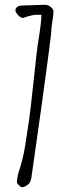

<svg xmlns="http://www.w3.org/2000/svg" viewBox="-20 -778 294 815"><path d="M146 -625.5C137.2 -574.2 131.3 -515.6 126 -464.4L121.6 -423.8C113.8 -348.1 106 -284.2 97.7 -231C90.3 -178.7 83.5 -134.8 77.1 -110.8C71.3 -86.4 65.4 -64.5 59.6 -48.3C54.7 -34.2 52.2 -16.1 51.8 -2.4C55.7 5.4 64.5 13.7 72.8 17.1C87.9 15.6 102.5 4.9 108.4 -6.3C112.3 -17.6 114.7 -28.3 114.7 -35.6C114.7 -37.1 115.2 -40.5 116.2 -44.9C116.2 -45.9 116.7 -47.4 116.7 -48.8C117.7 -52.7 118.7 -58.6 119.1 -64.9L133.8 -168.9L156.2 -327.1C178.7 -491.7 194.3 -606.9 196.8 -632.8L198.2 -653.8V-656.2C199.7 -669.9 201.2 -682.1 202.6 -690.9L204.1 -699.7C206.1 -711.4 207 -721.7 207 -728C208 -741.7 189.5 -756.3 173.3 -757.8C138.7 -756.3 68.4 -754.4 68.4 -754.4C54.7 -752.4 43.5 -744.1 45.9 -731C48.3 -721.7 62.5 -703.1 77.6 -701.7C80.1 -702.6 114.7 -715.3 134.3 -715.3H155.8C155.3 -692.9 151.9 -661.6 146 -625.5Z"/></svg>

Font: Amatic Mod Bold ONEptTWO
Style: Bold
Weight: 700
Designer: David Occhino Design
Foundry: David Occhino Design
Version: Version 1.2